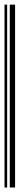

<svg xmlns="http://www.w3.org/2000/svg" viewBox="-20 -832 87 852"><path d="M0 0V-811.5H11.7V0ZM23.4 0V-811.5H46.9V0Z"/></svg>

Font: Libre Barcode EAN13 Text
Style: Regular
Weight: 400
Version: Version 1.008; ttfautohint (v1.8.3)